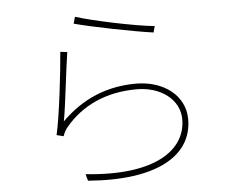

<svg xmlns="http://www.w3.org/2000/svg" viewBox="-54 -827 1108 913"><g transform="rotate(-5 500.0 -370.0)"><path d="M336 -763 327 -731C402 -710 613 -668 702 -656L710 -686C621 -694 413 -738 336 -763ZM285 -599 252 -603C246 -518 220 -294 200 -210L233 -202C237 -214 244 -231 256 -244C333 -337 448 -394 598 -394C714 -394 802 -327 802 -233C802 -87 652 22 321 -13L330 19C658 45 830 -57 830 -231C830 -345 728 -421 597 -421C462 -421 342 -374 240 -272C254 -343 272 -519 285 -599Z"/></g></svg>

Font: Source Han Sans JP VF
Style: Regular
Weight: 250
Designer: Ryoko NISHIZUKA 西塚涼子 (kana, bopomofo & ideographs); Paul D. Hunt (Latin, Greek & Cyrillic); Sandoll Communications 산돌커뮤니
Foundry: Adobe
Version: Version 2.004;hotconv 1.0.118;makeotfexe 2.5.65603